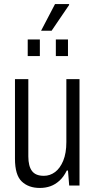

<svg xmlns="http://www.w3.org/2000/svg" viewBox="-20 -917 472 949"><path d="M177 12Q121 12 87.5 -20Q54 -52 54 -132V-526H120V-144Q120 -120 124.5 -102Q129 -84 138 -72Q147 -60 161.5 -54Q176 -48 197 -48Q227 -48 252 -66.5Q277 -85 292.5 -122.5Q308 -160 308 -215V-526H373V0H322L316 -74H310Q295 -43 274 -24Q253 -5 229 3.5Q205 12 177 12ZM117 -640V-722H177V-640ZM256 -640V-722H316V-640ZM183 -765 252 -897H321L322 -893L235 -765Z"/></svg>

Font: Archivo Condensed Light
Style: Regular
Weight: 300
Width: 3
Designer: Hector Gatti
Foundry: Omnibus-Type
Version: Version 2.001